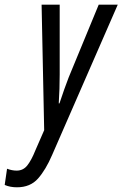

<svg xmlns="http://www.w3.org/2000/svg" viewBox="-112 -556 521 817"><path d="M110 103 389 -536H308L180 -226Q172 -205 161.5 -176Q151 -147 141 -116H138Q140 -147 141 -178Q142 -209 142 -239V-536H65L76 -2L38 85Q22 125 4.5 147.5Q-13 170 -41 170Q-61 170 -82 162L-92 231Q-69 241 -40 241Q17 241 50 203.5Q83 166 110 103Z"/></svg>

Font: Noto Sans Display Condensed
Style: Italic
Weight: 400
Width: 3
Designer: Monotype Design team
Foundry: Monotype Imaging Inc.
Version: 1.000